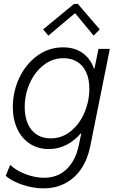

<svg xmlns="http://www.w3.org/2000/svg" viewBox="-20 -770 616 1002"><path d="M9.8 147.5 33.2 90.3Q50.8 107.9 79.8 123.5Q108.9 139.2 143.1 148.4Q177.2 157.7 210 157.7Q280.8 157.7 327.4 113Q374 68.4 390.6 -9.3L404.3 -74.2H401.9Q369.1 -35.6 326.7 -13.9Q284.2 7.8 234.4 7.8Q178.2 7.8 135.7 -20Q93.3 -47.9 70.1 -97.7Q46.9 -147.5 46.9 -211.9Q46.9 -291.5 80.6 -363.3Q114.3 -435.1 174.3 -479Q234.4 -522.9 309.1 -522.9Q367.7 -522.9 409.2 -494.6Q450.7 -466.3 470.2 -412.6H473.1L494.1 -515.1H553.2L450.7 -5.4Q437 62 403.8 111.1Q370.6 160.2 320.6 186.5Q270.5 212.9 207.5 212.9Q169.9 212.9 131.3 203.9Q92.8 194.8 60.8 179.7Q28.8 164.6 9.8 147.5ZM446.3 -306.6Q446.3 -358.4 429.2 -394.3Q412.1 -430.2 381.8 -448.2Q351.6 -466.3 311.5 -466.3Q252.9 -466.3 206.5 -429.4Q160.2 -392.6 134.5 -333.7Q108.9 -274.9 108.9 -211.4Q108.9 -163.1 124.5 -126Q140.1 -88.9 170.7 -68.4Q201.2 -47.9 244.1 -47.9Q303.7 -47.9 349.9 -85.7Q396 -123.5 421.1 -183.3Q446.3 -243.2 446.3 -306.6ZM205.1 -616.7 366.2 -749.5H386.2L500.5 -616.7L468.8 -584L373.5 -699.2H369.1L232.4 -584Z"/></svg>

Font: Reddit Sans Fudge Light Italic
Style: Regular
Weight: 300
Italic angle: -11.25°
Designer: Stephen Hutchings
Version: Version 1.013